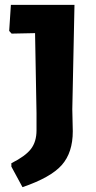

<svg xmlns="http://www.w3.org/2000/svg" viewBox="-20 -665 397 794"><path d="M288 -645 279 -213 281 -122Q281 -34 235.5 17.5Q190 69 73 109L27 24V10Q85 -19 108 -49Q131 -79 131 -126V-197L125 -528L28 -526L18 -537L25 -645Z"/></svg>

Font: Alegreya Sans ExtraBold
Style: Regular
Weight: 800
Designer: Juan Pablo del Peral
Foundry: Huerta Tipografica
Version: Version 2.007